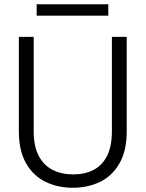

<svg xmlns="http://www.w3.org/2000/svg" viewBox="-20 -874 687 906"><path d="M323 12Q253 12 195 -16Q137 -44 103 -103.5Q69 -163 69 -255V-700H139V-255Q139 -183 163 -138Q187 -93 229 -72Q271 -51 325 -51Q380 -51 421 -72Q462 -93 485 -138Q508 -183 508 -255V-700H578V-255Q578 -163 544 -103.5Q510 -44 452.5 -16Q395 12 323 12ZM153 -800V-854H491V-800Z"/></svg>

Font: DM Sans 10pt Light
Style: Regular
Weight: 300
Version: Version 4.004;gftools[0.9.30]